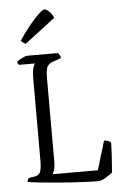

<svg xmlns="http://www.w3.org/2000/svg" viewBox="-62 -992 669 1035"><g transform="rotate(-5 272.5 -474.0)"><path d="M431 0Q398 0 346 -2.5Q294 -5 236.5 -9.5Q179 -14 128 -19Q77 -24 47 -29Q47 -35 50 -41Q53 -47 56 -50L82 -54Q109 -57 117.5 -74Q126 -91 126 -140V-585Q126 -617 131.5 -636.5Q137 -656 142 -662H57Q54 -664 51 -668Q48 -672 48 -679Q52 -684 63.5 -690.5Q75 -697 86.5 -702Q98 -707 103 -707H271Q275 -703 279.5 -695Q284 -687 284 -678L245 -665Q222 -658 211 -643Q200 -628 200 -578V-121Q200 -99 195 -82.5Q190 -66 185 -59H430L477 -215Q490 -215 500 -210.5Q510 -206 514 -202Q514 -171 511 -126Q508 -81 505 -40Q493 -30 470 -16Q447 -2 431 0ZM102 -772Q94 -775 87 -780.5Q80 -786 77 -791Q125 -862 165.5 -905Q206 -948 218 -948Q228 -948 244.5 -932Q261 -916 267 -898Z"/></g></svg>

Font: Texturina 72pt Light
Style: Regular
Weight: 300
Designer: Guillermo Torres Carreño
Foundry: Omnibus-Type
Version: Version 1.002; ttfautohint (v1.8.3)